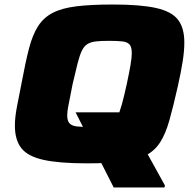

<svg xmlns="http://www.w3.org/2000/svg" viewBox="-20 -716 854 851"><path d="M484 115 315 -218H532L711 106L709 115ZM365 8Q242 8 172.5 -7.5Q103 -23 74.5 -59.5Q46 -96 46 -159Q46 -197 55.5 -245Q65 -293 77 -355Q93 -441 108.5 -501Q124 -561 148.5 -599.5Q173 -638 213.5 -659Q254 -680 318.5 -688Q383 -696 481 -696Q603 -696 672 -680.5Q741 -665 769 -628.5Q797 -592 797 -528Q797 -490 789.5 -442.5Q782 -395 768 -333Q748 -244 731 -183.5Q714 -123 690 -85.5Q666 -48 627 -27.5Q588 -7 525 0.5Q462 8 365 8ZM380 -153Q414 -153 437 -155.5Q460 -158 474.5 -167Q489 -176 499.5 -196.5Q510 -217 520 -253Q530 -289 542 -344Q552 -391 558 -425Q564 -459 564 -482Q564 -508 554 -519Q544 -530 522 -532.5Q500 -535 463 -535Q428 -535 405.5 -532.5Q383 -530 368 -521Q353 -512 343 -491.5Q333 -471 324 -435.5Q315 -400 302 -344Q296 -312 290.5 -285.5Q285 -259 281.5 -239Q278 -219 278 -204Q278 -180 288.5 -169Q299 -158 321.5 -155.5Q344 -153 380 -153Z"/></svg>

Font: Saira Expanded ExtraBold
Style: Italic
Weight: 800
Width: 7
Italic angle: -12°
Designer: Hector Gatti with collaboration of the Omnibus-Type team
Foundry: Omnibus-Type
Version: Version 1.101